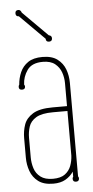

<svg xmlns="http://www.w3.org/2000/svg" viewBox="-53 -742 380 785"><g transform="rotate(-5 137.5 -350.0)"><path d="M237 -11Q240 -7 240 -3Q240 10 227 10Q214 10 214 -3Q214 -8 217 -11V-32Q204 -13 184 -1.5Q164 10 134 10Q95 10 72.5 -7Q50 -24 40.5 -50.5Q31 -77 31 -105V-186Q31 -215 40 -241Q49 -267 76.5 -284Q104 -301 158 -301H217V-395Q217 -418 209.5 -439.5Q202 -461 184 -475.5Q166 -490 134 -490Q89 -490 70 -463Q51 -436 50 -404Q53 -400 53 -396Q53 -384 40 -384Q27 -384 27 -396Q27 -402 30 -405Q32 -432 42.5 -456Q53 -480 75 -495Q97 -510 134 -510Q173 -510 195.5 -493Q218 -476 227.5 -450Q237 -424 237 -395ZM51 -105Q51 -82 58 -60Q65 -38 83.5 -24Q102 -10 134 -10Q166 -10 183.5 -23Q201 -36 208.5 -56Q216 -76 217 -98V-281H158Q111 -281 88 -267Q65 -253 58 -231Q51 -209 51 -186ZM168 -596Q180 -594 180 -583Q180 -570 167 -570Q154 -570 154 -583L53 -684Q40 -684 40 -697Q40 -710 53 -710Q62 -710 66 -698Z"/></g></svg>

Font: Wire One
Style: Regular
Weight: 400
Designer: Alexei Vanyashin, Gayaneh Bagdasaryan
Foundry: Cyreal
Version: Version 1.102; ttfautohint (v1.8.3)